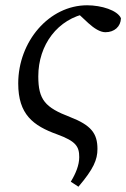

<svg xmlns="http://www.w3.org/2000/svg" viewBox="-20 -507 478 727"><path d="M248 181 277 200C334 133 349 98 349 57C349 -2 325 -33 245 -64C151 -100 125 -129 125 -218C125 -337 198 -436 312 -457L258 -472L315 -419C336 -400 359 -385 379 -385C413 -385 437 -406 438 -438C425 -468 364 -487 310 -487C166 -487 49 -350 49 -191C49 -74 105 -31 197 2C268 28 280 48 280 88C280 118 267 150 248 181Z"/></svg>

Font: Source Serif Variable
Style: Italic
Weight: 389
Italic angle: -12°
Designer: Frank Grießhammer
Foundry: Adobe Systems Incorporated
Version: Version 3.001;hotconv 1.0.111;makeotfexe 2.5.65597